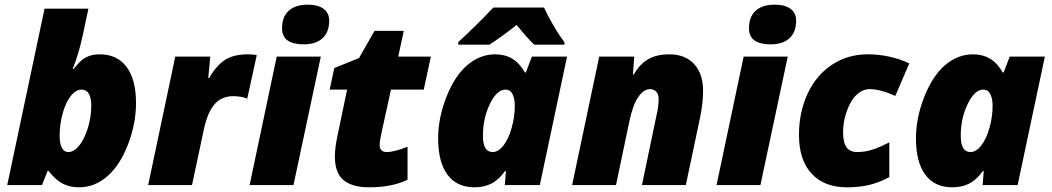

<svg xmlns="http://www.w3.org/2000/svg" viewBox="-20 -797 4531 827"><path d="M320.8 9.8Q280.3 9.8 250 -5.9Q219.7 -21.5 189 -61H185.1L161.1 0H11.2L171.9 -759.8H360.8L336.9 -647Q318.4 -561.5 293 -500H296.9Q320.3 -528.8 334.7 -539.8Q349.1 -550.8 367.2 -556.9Q385.3 -563 409.2 -563Q484.9 -563 525.4 -508.5Q565.9 -454.1 565.9 -352.1Q565.9 -265.1 531.5 -175.3Q497.1 -85.4 442.4 -37.8Q387.7 9.8 320.8 9.8ZM331.1 -411.1Q306.6 -411.1 284.7 -383.3Q262.7 -355.5 249.8 -308.1Q236.8 -260.7 236.8 -211.9Q236.8 -180.2 246.1 -161.1Q255.4 -142.1 274.9 -142.1Q298.8 -142.1 321.8 -170.9Q344.7 -199.7 358.9 -247.1Q373 -294.4 373 -340.8Q373 -411.1 331.1 -411.1Z M1046.9 -563Q1074.2 -563 1085.9 -559.1L1044.9 -372.1Q1018.6 -382.8 984.9 -382.8Q934.6 -382.8 904.5 -348.4Q874.5 -314 858.9 -243.2L807.1 0H618.2L734.9 -553.2H885.7L877 -460.9H880.9Q912.6 -515.6 949.7 -539.3Q986.8 -563 1046.9 -563Z M1244.1 0H1055.2L1171.9 -553.2H1361.8ZM1194.8 -674.8Q1194.8 -725.1 1223.9 -751Q1252.9 -776.9 1305.2 -776.9Q1349.6 -776.9 1373.8 -759Q1397.9 -741.2 1397.9 -708Q1397.9 -659.2 1369.6 -632.6Q1341.3 -606 1288.1 -606Q1194.8 -606 1194.8 -674.8Z M1646 -142.1Q1678.2 -142.1 1735.4 -165V-22.9Q1668.9 9.8 1569.3 9.8Q1497.1 9.8 1459.7 -21.2Q1422.4 -52.2 1422.4 -123Q1422.4 -160.2 1434.1 -214.8L1475.1 -411.1H1399.9L1419.9 -503.9L1526.4 -546.9L1593.3 -664.1H1719.2L1695.3 -553.2H1835.9L1805.2 -411.1H1664.1L1623 -224.1Q1615.2 -186.5 1615.2 -172.9Q1615.2 -142.1 1646 -142.1Z M2411.1 -604.5H2281.2Q2258.8 -624.5 2205.1 -689.5Q2136.7 -635.7 2087.9 -604.5H1954.1V-615.7Q1992.7 -650.9 2037.1 -695.1Q2081.5 -739.3 2105 -764.6H2323.2Q2335.9 -735.8 2361.3 -691.7Q2386.7 -647.5 2411.1 -615.7ZM2102.1 -142.1Q2126.5 -142.1 2148.7 -170.7Q2170.9 -199.2 2184.1 -247.1Q2197.3 -294.9 2197.3 -340.8Q2197.3 -372.6 2187.5 -391.8Q2177.7 -411.1 2157.2 -411.1Q2120.1 -411.1 2090.1 -349.4Q2060.1 -287.6 2060.1 -211.9Q2060.1 -142.1 2102.1 -142.1ZM2305.2 0H2154.3L2159.2 -60.1H2155.3Q2127.9 -22 2096.2 -6.1Q2064.5 9.8 2024.4 9.8Q1947.3 9.8 1907.2 -44.7Q1867.2 -99.1 1867.2 -201.2Q1867.2 -288.6 1902.8 -379.4Q1938.5 -470.2 1992.9 -516.6Q2047.4 -563 2113.3 -563Q2154.3 -563 2185.5 -544.7Q2216.8 -526.4 2241.2 -484.9H2245.1L2271 -553.2H2422.4Z M2816.9 -371.1Q2816.9 -392.1 2806.2 -402.6Q2795.4 -413.1 2780.3 -413.1Q2752.4 -413.1 2728.8 -378.4Q2705.1 -343.8 2689.9 -270L2633.3 0H2444.3L2561 -553.2H2711.9L2706.1 -476.1H2710Q2736.8 -522.5 2773.2 -542.7Q2809.6 -563 2862.3 -563Q2931.2 -563 2969.7 -521.2Q3008.3 -479.5 3008.3 -405.8Q3008.3 -354 2996.1 -293.9L2934.1 0H2745.1L2808.1 -301.8Q2816.9 -339.8 2816.9 -371.1Z M3255.4 0H3066.4L3183.1 -553.2H3373ZM3206.1 -674.8Q3206.1 -725.1 3235.1 -751Q3264.2 -776.9 3316.4 -776.9Q3360.8 -776.9 3385 -759Q3409.2 -741.2 3409.2 -708Q3409.2 -659.2 3380.9 -632.6Q3352.5 -606 3299.3 -606Q3206.1 -606 3206.1 -674.8Z M3627.4 9.8Q3530.3 9.8 3475.8 -49.1Q3421.4 -107.9 3421.4 -215.8Q3421.4 -314 3458.7 -393.8Q3496.1 -473.6 3563.7 -518.3Q3631.3 -563 3717.3 -563Q3812.5 -563 3896.5 -523.9L3836.4 -383.8Q3771.5 -413.1 3726.6 -413.1Q3696.3 -413.1 3670.4 -389.6Q3644.5 -366.2 3627.9 -319.6Q3611.3 -272.9 3611.3 -228Q3611.3 -183.6 3626 -162.8Q3640.6 -142.1 3672.4 -142.1Q3707.5 -142.1 3740.5 -153.3Q3773.4 -164.6 3810.5 -184.1V-34.2Q3771.5 -12.7 3728.3 -1.5Q3685.1 9.8 3627.4 9.8Z M4160.2 -142.1Q4184.6 -142.1 4206.8 -170.7Q4229 -199.2 4242.2 -247.1Q4255.4 -294.9 4255.4 -340.8Q4255.4 -372.6 4245.6 -391.8Q4235.8 -411.1 4215.3 -411.1Q4178.2 -411.1 4148.2 -349.4Q4118.2 -287.6 4118.2 -211.9Q4118.2 -142.1 4160.2 -142.1ZM4363.3 0H4212.4L4217.3 -60.1H4213.4Q4186 -22 4154.3 -6.1Q4122.6 9.8 4082.5 9.8Q4005.4 9.8 3965.3 -44.7Q3925.3 -99.1 3925.3 -201.2Q3925.3 -288.6 3960.9 -379.4Q3996.6 -470.2 4051 -516.6Q4105.5 -563 4171.4 -563Q4212.4 -563 4243.7 -544.7Q4274.9 -526.4 4299.3 -484.9H4303.2L4329.1 -553.2H4480.5Z"/></svg>

Font: TypoPRO Open Sans
Style: Italic
Weight: 800
Italic angle: -12°
Foundry: Ascender Corporation
Version: Version 1.10